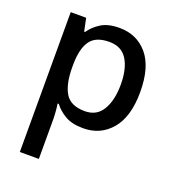

<svg xmlns="http://www.w3.org/2000/svg" viewBox="-142 -657 904 1005"><g transform="rotate(20 310.0 -154.5)"><path d="M352 -549Q449 -549 508.5 -479Q568 -409 568 -270Q568 -133 508 -61.5Q448 10 351 10Q289 10 250.5 -12.5Q212 -35 189 -66H182Q185 -48 187 -23.5Q189 1 189 20V240H83V-539H169L184 -467H189Q212 -501 250.5 -525Q289 -549 352 -549ZM327 -462Q252 -462 221 -418.5Q190 -375 189 -287V-271Q189 -178 219 -127.5Q249 -77 329 -77Q395 -77 427 -131Q459 -185 459 -272Q459 -360 427 -411Q395 -462 327 -462Z"/></g></svg>

Font: Noto Sans Gurmukhi Medium
Style: Regular
Weight: 500
Designer: Jelle Bosma - Monotype Design Team
Foundry: Monotype Imaging Inc.
Version: Version 2.004; ttfautohint (v1.8.4.7-5d5b)